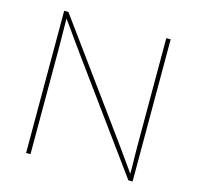

<svg xmlns="http://www.w3.org/2000/svg" viewBox="-106 -839 972 949"><g transform="rotate(15 380.5 -364.0)"><path d="M107.9 0V-727.5H129.4L531.2 -175.3Q549.8 -149.9 567.6 -124.5Q585.4 -99.1 603.5 -74Q621.6 -48.8 639.6 -23.4H632.3Q632.3 -48.8 631.8 -74Q631.3 -99.1 630.9 -124.5Q630.4 -149.9 630.4 -175.3V-727.5H652.8V0H631.3L230.5 -551.3Q211.9 -576.7 194.1 -602.1Q176.3 -627.4 158.2 -652.8Q140.1 -678.2 121.6 -703.6H128.9Q128.9 -678.2 129.2 -652.8Q129.4 -627.4 129.9 -602.1Q130.4 -576.7 130.4 -551.3V0Z"/></g></svg>

Font: Inter 17pt Thin
Style: Regular
Weight: 250
Version: Version 4.001;git-66647c0bb